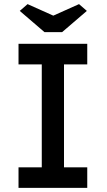

<svg xmlns="http://www.w3.org/2000/svg" viewBox="-20 -913 518 933"><path d="M70 0V-100H183V-600H70V-700H404V-600H291V-100H404V0ZM196 -757 76 -860 114 -893 239 -837 364 -893 402 -860 282 -757Z"/></svg>

Font: Our Lexend
Style: Regular
Weight: 400
Designer: Bonnie Shaver-Troup, Thomas Jockin
Foundry: Lexend
Version: Version 1.007